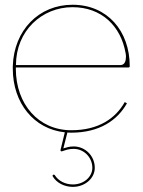

<svg xmlns="http://www.w3.org/2000/svg" viewBox="-20 -542 585 788"><path d="M45 -265H507.5C509.5 -265 512.5 -266.5 512.5 -270C512.5 -415 420.5 -522.5 277.5 -522.5C139.5 -522.5 37 -418 32.5 -270.5V-260C32.5 -119 119.5 -12 246 1L228.5 73C228.5 73.5 228 74.5 228.5 76C229 78 231 80 234.5 79C250 74 261 69 282.5 69C323.5 69 359 103 359 147C359 183 325 215 279 215C247.5 215 219 200 205 177C204.5 176 201.5 173.5 198 175.5C194.5 177.5 196 181 196.5 182C212.5 209 245 225 279 225C329 225 369 189.5 369 147C369 97.5 329.5 59 282.5 59C264.5 59 253.5 63 240 67L256.5 2C262 2.5 267 2.5 272.5 2.5C388.5 2.5 462 -48.5 501 -118L492 -123C454.5 -56.5 385.5 -7.5 272.5 -7.5C138.5 -7.5 45 -114 45 -260ZM45.5 -275C45.5 -415 151.5 -512.5 277.5 -512.5C396.5 -512.5 476 -435.5 495.5 -324C496.5 -319.5 497 -314.5 497 -309C497 -292.5 492 -275 474.5 -275Z"/></svg>

Font: Znikomit
Style: Regular
Weight: 100
Designer: gluk
Foundry: gluk
Version: Version 0.55